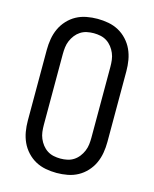

<svg xmlns="http://www.w3.org/2000/svg" viewBox="-113 -819 726 904"><g transform="rotate(15 250.0 -367.5)"><path d="M250 8Q223 8 196.5 3Q170 -2 147 -14.5Q124 -27 105.5 -47Q87 -67 76 -91Q65 -115 60.5 -141.5Q56 -168 56 -195V-540Q56 -567 60.5 -593.5Q65 -620 76 -644Q87 -668 105.5 -688Q124 -708 147 -720.5Q170 -733 196.5 -738Q223 -743 250 -743Q277 -743 303.5 -738Q330 -733 353 -720.5Q376 -708 394.5 -688Q413 -668 424 -644Q435 -620 439.5 -593.5Q444 -567 444 -540V-195Q444 -168 439.5 -141.5Q435 -115 424 -91Q413 -67 394.5 -47Q376 -27 353 -14.5Q330 -2 303.5 3Q277 8 250 8ZM250 -62Q267 -62 283.5 -65.5Q300 -69 314 -78Q328 -87 338.5 -100.5Q349 -114 355.5 -129.5Q362 -145 364 -161.5Q366 -178 366 -195V-540Q366 -557 364 -573.5Q362 -590 355.5 -605.5Q349 -621 338.5 -634.5Q328 -648 314 -657Q300 -666 283.5 -669.5Q267 -673 250 -673Q233 -673 216.5 -669.5Q200 -666 186 -657Q172 -648 161.5 -634.5Q151 -621 144.5 -605.5Q138 -590 136 -573.5Q134 -557 134 -540V-195Q134 -178 136 -161.5Q138 -145 144.5 -129.5Q151 -114 161.5 -100.5Q172 -87 186 -78Q200 -69 216.5 -65.5Q233 -62 250 -62Z"/></g></svg>

Font: Iosevka MaddieWtf
Style: Regular
Weight: 400
Monospace: yes
Designer: Belleve Invis
Foundry: Belleve Invis
Version: Version 31.3.0; ttfautohint (v1.8.3)